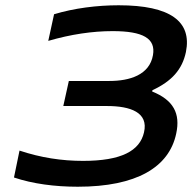

<svg xmlns="http://www.w3.org/2000/svg" viewBox="-20 -699 729 728"><path d="M386 -297C474 -297 544 -273 526 -197C510 -127 440 -89 295 -89C214 -89 135 -101 54 -128L33 -26C104 -2 188 9 275 9C498 9 621 -65 648 -192C665 -269 637 -320 557 -352L558 -357C631 -391 671 -435 685 -502C708 -617 627 -679 430 -679C348 -679 261 -668 185 -645L163 -544C249 -569 331 -581 407 -581C523 -581 571 -553 560 -490C547 -415 472 -392 395 -392H241L220 -297Z"/></svg>

Font: LT Wave Medium
Style: Italic
Weight: 500
Designer: Daniel Lyons
Version: Version 2.5 (Glyphs App)